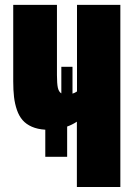

<svg xmlns="http://www.w3.org/2000/svg" viewBox="-20 -752 539 772"><path d="M250 -121.6H162.1V-230.5Q130.9 -232.4 108.2 -242.4Q85.4 -252.4 71 -268.8Q56.6 -285.2 48.1 -309.8Q39.6 -334.5 36.4 -361.8Q33.2 -389.2 33.2 -424.8V-732.4H209V-450.2Q209 -416 212.6 -399.4Q216.3 -382.8 226.6 -376.5V-483.4H271.5V-375.5Q281.2 -378.4 289.6 -384.3V-732.4H463.9V0H289.1V-262.7Q269.5 -250 250 -243.2Z"/></svg>

Font: Anton
Style: Regular
Weight: 400
Designer: Vernon Adams, Tural Alisoy
Foundry: Vernon Adams
Version: Version 2.300